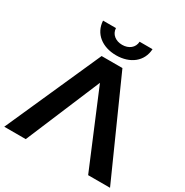

<svg xmlns="http://www.w3.org/2000/svg" viewBox="-208 -1062 1178 1223"><g transform="rotate(30 381.0 -450.0)"><path d="M380 -547 609 0H770L457 -700H304L-8 0H150ZM381 -750C483 -750 558 -807 563 -900H468C466 -855 429 -827 381 -827C333 -827 296 -855 294 -900H199C204 -807 279 -750 381 -750Z"/></g></svg>

Font: Montserrat-Alt1
Style: Bold
Weight: 700
Designer: Differentunic
Foundry: Differentunic
Version: Version 7.222